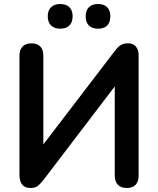

<svg xmlns="http://www.w3.org/2000/svg" viewBox="-20 -929 788 957"><path d="M131 8Q118 8 108 4Q98 0 91 -8.5Q84 -17 80.5 -29Q77 -41 77 -57V-652Q77 -681 92.5 -697Q108 -713 137 -713Q166 -713 181 -697Q196 -681 196 -652V-179H173L553 -676Q568 -696 582 -704.5Q596 -713 619 -713Q635 -713 646.5 -706Q658 -699 664.5 -685.5Q671 -672 671 -654V-54Q671 -24 656 -8Q641 8 612 8Q583 8 567.5 -8Q552 -24 552 -54V-527H574L195 -30Q179 -10 166.5 -1Q154 8 131 8ZM469 -786Q439 -786 423 -802Q407 -818 407 -848Q407 -877 423 -893Q439 -909 469 -909Q498 -909 514 -893Q530 -877 530 -848Q530 -818 514.5 -802Q499 -786 469 -786ZM280 -786Q251 -786 234.5 -802Q218 -818 218 -848Q218 -877 234.5 -893Q251 -909 280 -909Q310 -909 326 -893Q342 -877 342 -848Q342 -818 326 -802Q310 -786 280 -786Z"/></svg>

Font: Nunito
Style: Bold
Weight: 700
Designer: Vernon Adams
Foundry: Vernon Adams
Version: Version 3.602